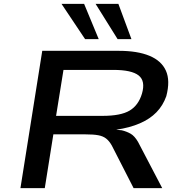

<svg xmlns="http://www.w3.org/2000/svg" viewBox="-20 -966 937 986"><path d="M85 0 197 -705H590Q686 -705 747.5 -679.5Q809 -654 832 -603Q855 -552 834 -472Q817 -424 783.5 -389.5Q750 -355 698 -332.5Q646 -310 577 -300L584 -299L605 -297Q630 -291 650.5 -279.5Q671 -268 689 -237L813 0H666L554 -219Q541 -242 525 -254.5Q509 -267 484.5 -271.5Q460 -276 419 -276H254L210 0ZM268 -371H507Q600 -371 645.5 -398Q691 -425 709 -485Q728 -550 692 -578.5Q656 -607 562 -607H306ZM584 -765 471 -946H588L655 -765ZM417 -765 296 -946H412L487 -765Z"/></svg>

Font: Nunito Sans 7pt Expanded SemiBold
Style: Italic
Weight: 600
Width: 7
Italic angle: -9°
Designer: Vernon Adams
Foundry: Vernon Adams
Version: Version 3.101;gftools[0.9.27]